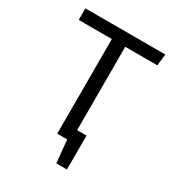

<svg xmlns="http://www.w3.org/2000/svg" viewBox="-196 -810 992 1079"><g transform="rotate(30 300.0 -271.0)"><path d="M550 -614H342V-73H403V147H334L320 0H255V-614H40V-689H559Z"/></g></svg>

Font: Fira Mono
Style: Regular
Weight: 400
Designer: Carrois Corporate & Edenspiekermann AG
Foundry: Carrois Corporate GbR & Edenspiekermann AG
Version: Version 3.206;PS 003.206;hotconv 1.0.70;makeotf.lib2.5.58329